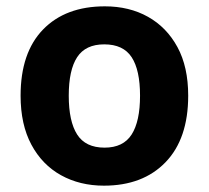

<svg xmlns="http://www.w3.org/2000/svg" viewBox="-20 -576 659 606"><path d="M574 -274Q574 -138 502.5 -64Q431 10 308 10Q232 10 172.5 -23Q113 -56 79 -119.5Q45 -183 45 -274Q45 -410 116 -483Q187 -556 311 -556Q388 -556 447 -523Q506 -490 540 -427.5Q574 -365 574 -274ZM197 -274Q197 -193 223.5 -151.5Q250 -110 310 -110Q369 -110 395.5 -151.5Q422 -193 422 -274Q422 -355 395.5 -395.5Q369 -436 309 -436Q250 -436 223.5 -395.5Q197 -355 197 -274Z"/></svg>

Font: Noto Sans Sinhala UI
Style: Bold
Weight: 700
Designer: Jelle Bosma - Monotype Design Team
Foundry: Monotype Imaging Inc.
Version: Version 2.006; ttfautohint (v1.8.4.7-5d5b)